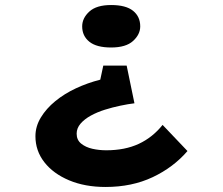

<svg xmlns="http://www.w3.org/2000/svg" viewBox="-20 -565 886 764"><path d="M484 -304 515 -154Q490 -151 459 -144.5Q428 -138 397.5 -128.5Q367 -119 341.5 -105Q316 -91 300.5 -73Q285 -55 285 -33Q285 -8 303 6.5Q321 21 347.5 27Q374 33 403 33Q477 33 532 7.5Q587 -18 627 -68L726 36Q670 101 587.5 140Q505 179 400 179Q318 179 255 152.5Q192 126 156.5 80.5Q121 35 121 -23Q121 -62 142.5 -97.5Q164 -133 200 -162.5Q236 -192 282 -213.5Q328 -235 379 -248L391 -304ZM538 -460Q538 -428 509.5 -402Q481 -376 422 -376Q364 -376 335.5 -399Q307 -422 307 -460Q307 -493 335.5 -519Q364 -545 422 -545Q481 -545 509.5 -522Q538 -499 538 -460Z"/></svg>

Font: Lexend Zetta SemiBold
Style: Regular
Weight: 600
Designer: Bonnie Shaver-Troup, Thomas Jockin
Foundry: Lexend
Version: Version 1.007